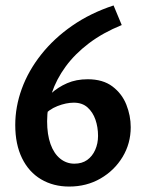

<svg xmlns="http://www.w3.org/2000/svg" viewBox="-20 -678 536 705"><path d="M302 -387Q358 -387 393 -360.5Q428 -334 444 -293.5Q460 -253 460 -211Q460 -151 430 -101.5Q400 -52 349 -22.5Q298 7 234 7Q176 7 131 -19.5Q86 -46 61 -97Q36 -148 36 -219Q36 -286 60 -352Q84 -418 131 -477.5Q178 -537 245 -583.5Q312 -630 397 -658L427 -586Q358 -558 306.5 -519Q255 -480 221 -433.5Q187 -387 170 -336Q153 -285 153 -233Q153 -184 165.5 -149Q178 -114 201 -95.5Q224 -77 253 -77Q281 -77 300 -90.5Q319 -104 329.5 -127.5Q340 -151 340 -179Q340 -211 330.5 -238.5Q321 -266 301.5 -283.5Q282 -301 251 -301Q223 -301 191 -288.5Q159 -276 138 -251L116 -279Q139 -309 166 -333.5Q193 -358 226.5 -372.5Q260 -387 302 -387Z"/></svg>

Font: Ysabeau
Style: Bold
Weight: 700
Designer: Christian Thalmann (Catharsis Fonts)
Version: Version 2.000;gftools[0.9.27.dev2+g8671c4b]